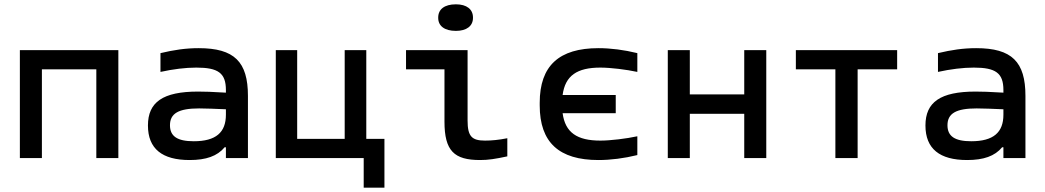

<svg xmlns="http://www.w3.org/2000/svg" viewBox="-20 -732 4840 889"><path d="M72 0H174V-411H426V0H528V-500H72Z M900 -509C840 -509 786 -501 723 -486V-399C782 -412 839 -419 889 -419C990 -419 1026 -394 1026 -315V-303C965 -307 921 -308 897 -308C734 -308 665 -259 665 -151C665 -43 731 9 858 9C934 9 986 -9 1020 -50H1026V0H1128V-288C1128 -446 1065 -509 900 -509ZM767 -152C767 -207 807 -230 902 -230C931 -230 981 -228 1026 -226V-201C1026 -119 980 -78 877 -78C801 -78 767 -101 767 -152Z M1257 -500V0H1664V137H1760V-89H1676V-500H1576V-89H1356V-500Z M2226 -81C2165 -81 2145 -100 2145 -174V-500H1860V-411H2038V-169C2038 -33 2083 9 2203 9C2241 9 2273 4 2329 -8V-92C2289 -84 2256 -81 2226 -81ZM2009 -649C2009 -612 2038 -589 2091 -589C2141 -589 2170 -612 2170 -649V-651C2170 -689 2141 -712 2091 -712C2038 -712 2009 -689 2009 -651Z M2479 -256V-244C2479 -72 2569 9 2751 9C2808 9 2870 1 2931 -14V-101C2880 -90 2807 -81 2760 -81C2652 -81 2597 -118 2585 -208H2831V-292H2585C2597 -382 2652 -419 2760 -419C2807 -419 2880 -410 2931 -399V-486C2870 -501 2808 -509 2751 -509C2569 -509 2479 -428 2479 -256Z M3072 0H3174V-205H3426V0H3528V-500H3426V-295H3174V-500H3072Z M3848 0H3951V-411H4134V-500H3665V-411H3848Z M4500 -509C4440 -509 4386 -501 4323 -486V-399C4382 -412 4439 -419 4489 -419C4590 -419 4626 -394 4626 -315V-303C4565 -307 4521 -308 4497 -308C4334 -308 4265 -259 4265 -151C4265 -43 4331 9 4458 9C4534 9 4586 -9 4620 -50H4626V0H4728V-288C4728 -446 4665 -509 4500 -509ZM4367 -152C4367 -207 4407 -230 4502 -230C4531 -230 4581 -228 4626 -226V-201C4626 -119 4580 -78 4477 -78C4401 -78 4367 -101 4367 -152Z"/></svg>

Font: LT Wave Mono Medium
Style: Regular
Weight: 500
Designer: Daniel Lyons
Version: Version 2.5 (Glyphs App)